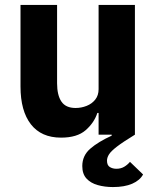

<svg xmlns="http://www.w3.org/2000/svg" viewBox="-20 -545 636 777"><path d="M526 -525V0Q477 30 453 48.5Q429 67 421 80Q413 93 413 105Q413 124 424.5 131Q436 138 451 138Q469 138 482.5 130Q496 122 506 110L559 161Q546 185 515 198.5Q484 212 437 212Q404 212 375.5 204Q347 196 330 177.5Q313 159 313 127Q313 85 345 57Q377 29 432 4V0H379V-88H374Q361 -48 326.5 -18Q292 12 227 12Q147 12 105 -42Q63 -96 63 -195V-525H211V-208Q211 -160 228.5 -134Q246 -108 286 -108Q309 -108 330.5 -116.5Q352 -125 365.5 -142Q379 -159 379 -184V-525Z"/></svg>

Font: IBM Plex Sans
Style: Bold
Weight: 700
Designer: Mike Abbink, Paul van der Laan, Pieter van Rosmalen
Foundry: Bold Monday
Version: Version 3.201